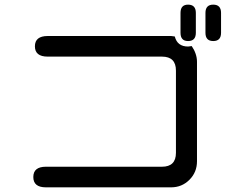

<svg xmlns="http://www.w3.org/2000/svg" viewBox="-20 -804 1040 819"><path d="M782.2 -784.2Q815.4 -784.2 815.4 -749V-664.1Q815.4 -628.9 782.2 -628.9Q750 -628.9 750 -664.1V-749Q750 -784.2 782.2 -784.2ZM889.6 -784.2Q922.9 -784.2 922.9 -749V-664.1Q922.9 -628.9 889.6 -628.9Q856.4 -628.9 856.4 -664.1V-749Q856.4 -784.2 889.6 -784.2ZM820.3 -540V-116.2Q820.3 -69.3 788.1 -37.1Q755.9 -4.9 710 -4.9H175.8Q122.1 -4.9 122.1 -48.8Q122.1 -92.8 175.8 -92.8H670.9Q730.5 -92.8 730.5 -152.3V-502.9Q730.5 -562.5 670.9 -562.5H183.6Q128.9 -562.5 128.9 -606.4Q128.9 -650.4 183.6 -650.4H710L725.6 -648.4Q736.3 -605.5 782.2 -605.5L797.9 -607.4Q820.3 -574.2 820.3 -540Z"/></svg>

Font: FakePearl
Style: Regular
Weight: 400
Version: Version 1.2